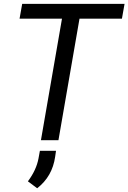

<svg xmlns="http://www.w3.org/2000/svg" viewBox="-20 -731 669 1001"><path d="M629.4 -710.9H95.7L82 -633.8H303.2L193.4 0H284.7L394.5 -633.8H615.7ZM173.8 250.5C226.6 209.5 257.8 154.8 267.6 85.9L272 55.2H188L180.7 95.2C173.3 134.8 155.3 174.3 125.5 214.4Z"/></svg>

Font: Roboto
Style: Italic
Weight: 400
Italic angle: -12°
Designer: Google
Version: Version 2.137; 2017